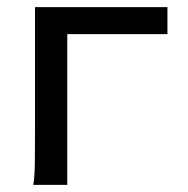

<svg xmlns="http://www.w3.org/2000/svg" viewBox="-20 -518 526 538"><path d="M73.2 0Q77.1 -20.5 77.6 -59.3Q78.1 -98.1 78.1 -148.9V-498H449.2V-422.4H168.5V0Z"/></svg>

Font: Andika Cyr
Style: Regular
Weight: 400
Designer: Victor Gaultney, Annie Olsen, Julie Remington, Don Collingsworth, Eric Hays, Becca Hirsbrunner
Foundry: SIL International
Version: Version 5.000